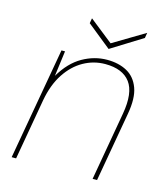

<svg xmlns="http://www.w3.org/2000/svg" viewBox="-103 -754 722 834"><g transform="rotate(15 258.0 -337.0)"><path d="M27 0 116 -504H132L117 -390Q156 -456 209 -486Q262 -516 319 -516Q371 -516 408.5 -495.5Q446 -475 462.5 -430.5Q479 -386 466 -313L411 0H391L445 -308Q462 -405 428 -450.5Q394 -496 316 -496Q264 -496 218.5 -470.5Q173 -445 140.5 -395.5Q108 -346 95 -274L47 0ZM456 -674 452 -650 312 -563 204 -650 208 -673 314 -589Z"/></g></svg>

Font: DM Sans Thin
Style: Italic
Weight: 250
Italic angle: -10°
Designer: Colophon Foundry, Jonny Pinhorn
Foundry: Colophon Foundry
Version: Version 4.004;gftools[0.9.30]